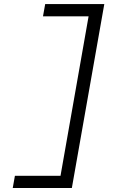

<svg xmlns="http://www.w3.org/2000/svg" viewBox="-20 -818 626 942"><path d="M42.5 104.5 53.2 44.4H276.9L414.6 -737.8H190.9L201.7 -797.9H491.7L332.5 104.5Z"/></svg>

Font: Cascadia Mono Light
Style: Italic
Weight: 300
Italic angle: -10°
Monospace: yes
Designer: Aaron Bell
Foundry: Saja Typeworks
Version: Version 2404.023; ttfautohint (v1.8.4)